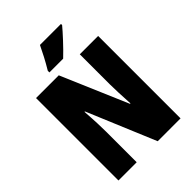

<svg xmlns="http://www.w3.org/2000/svg" viewBox="-260 -1051 1176 1176"><g transform="rotate(-45 328.0 -463.5)"><path d="M488 -917V-927H306C285 -883 260 -834 228 -781V-767H347C397 -814 460 -883 488 -917ZM597 0V-714H438V-455C438 -412 441 -354 445 -282H441L256 -714H59V0H217V-263C217 -304 215 -365 209 -444H213L399 0Z"/></g></svg>

Font: Noto Sans Gujarati ExtraCondensed Black
Style: Regular
Weight: 900
Width: 2
Designer: Jelle Bosma - Monotype Design Team, Universal Thirst
Foundry: Monotype Imaging Inc.
Version: Version 2.106